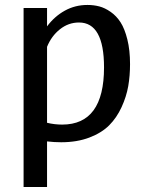

<svg xmlns="http://www.w3.org/2000/svg" viewBox="-20 -562 582 775"><path d="M504.9 -303.2Q504.9 -256.3 497.6 -214.1Q490.2 -171.9 470.7 -129.4Q451.2 -86.9 420.9 -56.4Q390.6 -25.9 340.8 -6.8Q291 12.2 227.1 12.2Q199.2 12.2 169.9 8.8V192.9H75.2V-529.8H169.9V-455.6Q200.2 -496.1 241.7 -519Q283.2 -542 333 -542Q358.4 -542 380.9 -536.1Q403.3 -530.3 426.8 -513.9Q450.2 -497.6 466.8 -471.7Q483.4 -445.8 494.1 -402.6Q504.9 -359.4 504.9 -303.2ZM231 -59.1Q399.9 -59.1 399.9 -290Q399.9 -471.2 298.8 -471.2Q256.3 -471.2 221.9 -443.8Q187.5 -416.5 169.9 -373V-66.4Q200.2 -59.1 231 -59.1Z"/></svg>

Font: Aurulent Sans
Style: Regular
Weight: 400
Version: Version 2007.05.04